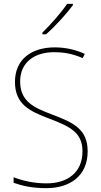

<svg xmlns="http://www.w3.org/2000/svg" viewBox="-20 -971 527 1001"><path d="M360 -944V-951H330C299 -905 246 -845 201 -801V-792H220C268 -834 326 -898 360 -944ZM437 -182C437 -298 363 -332 249 -375C159 -409 85 -441 85 -546C85 -648 162 -699 263 -699C307 -699 357 -692 411 -668L422 -690C375 -712 321 -724 265 -724C147 -724 58 -664 58 -544C58 -427 135 -391 236 -353C346 -311 410 -280 410 -182C410 -71 331 -15 223 -15C156 -15 97 -29 51 -47V-18C96 -2 149 10 221 10C345 10 437 -54 437 -182Z"/></svg>

Font: Noto Sans Arabic UI SmCn Th
Style: Regular
Weight: 100
Width: 4
Designer: Monotype Design Team, Nadine Chahine and Nizar Qandah
Foundry: Monotype Imaging Inc.
Version: Version 2.010